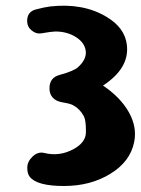

<svg xmlns="http://www.w3.org/2000/svg" viewBox="-20 -634 483 659"><path d="M415.5 -479.5Q424.8 -399.9 333.5 -340.3Q392.6 -300.8 421.9 -249.5Q451.2 -197.8 440.4 -146Q426.8 -79.1 358.9 -37.6Q291 4.4 199.2 4.4Q106.9 4.4 82 -27.3Q73.2 -38.6 73.7 -59.1Q73.7 -79.6 92.3 -97.2Q110.8 -114.3 132.3 -108.9Q183.6 -96.2 231.4 -121.6Q274.9 -145 274.9 -180.2Q274.9 -180.2 274.9 -185.5Q274.9 -222.7 267.6 -235.4Q253.9 -260.7 231.4 -272.5Q221.7 -278.3 196.8 -282.2Q172.4 -286.1 161.1 -298.8Q149.9 -311.5 149.9 -329.6Q149.9 -329.6 149.9 -331.5Q149.9 -367.7 185.1 -377Q232.9 -390.1 247.1 -402.8Q277.3 -429.7 274.4 -458Q271.5 -486.8 241.2 -506.3Q210.9 -525.9 169.9 -525.9Q154.8 -525.4 121.6 -519.5Q105 -516.6 89.4 -528.8Q73.7 -541 73.2 -561Q73.2 -561 73.2 -562Q73.2 -593.8 103 -601.6Q132.8 -609.4 151.9 -611.8Q264.6 -624.5 344.7 -576.7Q408.7 -539.1 415.5 -479.5Z"/></svg>

Font: Dyuthi
Style: Regular
Weight: 400
Designer: Hiran Venugopalan, Hussain K H and Suresh P for Sawthanthra Malayalam Computing (SMC)
Version: Version 3.0.0+20221109